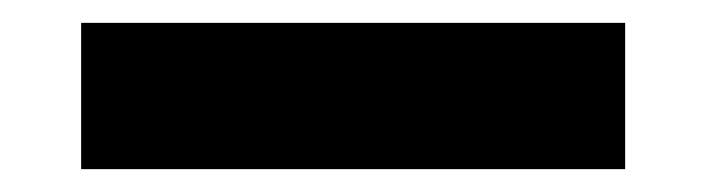

<svg xmlns="http://www.w3.org/2000/svg" viewBox="-20 -20 618 168"><path d="M51 128V0H527V128ZM116 63H468H116Z"/></svg>

Font: Tourney Black
Style: Regular
Weight: 900
Version: Version 1.015